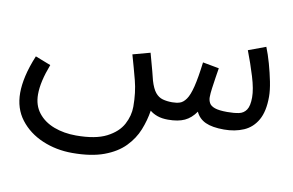

<svg xmlns="http://www.w3.org/2000/svg" viewBox="-69 -526 1347 882"><g transform="rotate(10 604.5 -85.5)"><path d="M313 232Q238 232 173.5 204.5Q109 177 69.5 125.5Q30 74 30 1Q30 -35 40 -79Q50 -123 72 -176L144 -148Q128 -106 120 -71Q112 -36 112 -6Q112 45 139.5 80Q167 115 213.5 132.5Q260 150 316 150Q407 150 458.5 123.5Q510 97 531.5 56.5Q553 16 553 -26Q553 -92 538.5 -147.5Q524 -203 507 -262L588 -284Q604 -227 610.5 -201.5Q617 -176 621 -160Q632 -123 646.5 -105.5Q661 -88 680.5 -82.5Q700 -77 725 -77Q745 -77 760.5 -82Q776 -87 789.5 -106Q803 -125 813.5 -167Q824 -209 833 -282L909 -268Q906 -250 902 -224Q898 -198 894.5 -172.5Q891 -147 891 -130Q891 -116 897.5 -103.5Q904 -91 923.5 -84Q943 -77 982 -77Q1013 -77 1035.5 -81.5Q1058 -86 1070.5 -104.5Q1083 -123 1083 -163Q1083 -201 1065.5 -258.5Q1048 -316 1026 -373L1107 -403Q1120 -371 1131.5 -330Q1143 -289 1151 -249Q1159 -209 1159 -179Q1159 -111 1136 -70.5Q1113 -30 1072.5 -12.5Q1032 5 981 5Q926 5 894.5 -9.5Q863 -24 849 -55Q827 -23 797 -9Q767 5 720 5Q691 5 670 -2.5Q649 -10 635 -22Q628 24 610 69Q592 114 556 151Q520 188 460.5 210Q401 232 313 232Z"/></g></svg>

Font: Noto Sans Living
Style: Regular
Weight: 400
Designer: Monotype Design Team
Foundry: Monotype Imaging Inc.
Version: Version 2.013; ttfautohint (v1.8.4.7-5d5b)